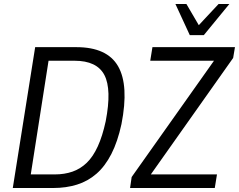

<svg xmlns="http://www.w3.org/2000/svg" viewBox="-20 -941 1196 961"><path d="M44 0 156 -705H362Q516 -705 571 -609.5Q626 -514 588 -320Q569 -232 537.5 -170.5Q506 -109 463 -71.5Q420 -34 365.5 -17Q311 0 247 0ZM134 -68H254Q303 -68 343 -82Q383 -96 414.5 -126.5Q446 -157 469.5 -208.5Q493 -260 509 -334Q540 -494 502.5 -565.5Q465 -637 353 -637H223ZM631 0 639 -55 1073 -668 1071 -637H732L743 -705H1156L1147 -651L713 -37L715 -68H1066L1055 0ZM930 -765 858 -921H913L975 -815L1074 -921H1128L1000 -765Z"/></svg>

Font: Nunito Sans 10pt Condensed
Style: Italic
Weight: 400
Width: 3
Italic angle: -9°
Designer: Vernon Adams
Foundry: Vernon Adams
Version: Version 3.101;gftools[0.9.27]